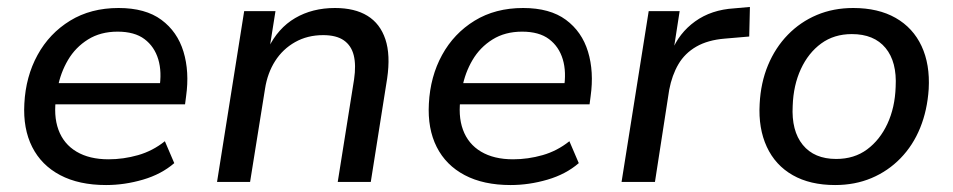

<svg xmlns="http://www.w3.org/2000/svg" viewBox="-20 -523 2740 552"><path d="M285 9Q207 9 153 -19.5Q99 -48 72.5 -100.5Q46 -153 50 -225Q54 -303 88 -365Q122 -427 181.5 -463.5Q241 -500 321 -500Q398 -500 444 -466Q490 -432 507.5 -374.5Q525 -317 515 -246L512 -223H122L131 -284H458L438 -268Q446 -316 435 -352.5Q424 -389 395.5 -410.5Q367 -432 318 -432Q269 -432 233 -409.5Q197 -387 175.5 -350.5Q154 -314 146 -271L142 -247Q133 -191 148 -150Q163 -109 200 -87Q237 -65 292 -65Q335 -65 377 -77Q419 -89 454 -117L481 -54Q444 -22 391 -6.5Q338 9 285 9Z M604 0 682 -491H772L755 -384H751Q779 -442 828.5 -471Q878 -500 943 -500Q1000 -500 1036.5 -477.5Q1073 -455 1088 -410Q1103 -365 1093 -297L1046 0H951L998 -295Q1004 -336 997 -364Q990 -392 968.5 -407Q947 -422 909 -422Q864 -422 828.5 -402Q793 -382 771 -347.5Q749 -313 742 -268L699 0Z M1448 9Q1370 9 1316 -19.5Q1262 -48 1235.5 -100.5Q1209 -153 1213 -225Q1217 -303 1251 -365Q1285 -427 1344.5 -463.5Q1404 -500 1484 -500Q1561 -500 1607 -466Q1653 -432 1670.5 -374.5Q1688 -317 1678 -246L1675 -223H1285L1294 -284H1621L1601 -268Q1609 -316 1598 -352.5Q1587 -389 1558.5 -410.5Q1530 -432 1481 -432Q1432 -432 1396 -409.5Q1360 -387 1338.5 -350.5Q1317 -314 1309 -271L1305 -247Q1296 -191 1311 -150Q1326 -109 1363 -87Q1400 -65 1455 -65Q1498 -65 1540 -77Q1582 -89 1617 -117L1644 -54Q1607 -22 1554 -6.5Q1501 9 1448 9Z M1767 0 1845 -491H1934L1916 -375H1911Q1932 -428 1978.5 -461.5Q2025 -495 2091 -499L2136 -503L2134 -418L2064 -412Q2015 -408 1982 -389Q1949 -370 1930.5 -338.5Q1912 -307 1904 -265L1863 0Z M2381 9Q2309 9 2259 -19.5Q2209 -48 2184.5 -101Q2160 -154 2164 -224Q2167 -285 2188 -335.5Q2209 -386 2245 -423Q2281 -460 2328.5 -480Q2376 -500 2433 -500Q2505 -500 2555 -471.5Q2605 -443 2629.5 -390.5Q2654 -338 2650 -267Q2646 -206 2625.5 -155.5Q2605 -105 2569 -68Q2533 -31 2485.5 -11Q2438 9 2381 9ZM2384 -66Q2436 -66 2473 -93.5Q2510 -121 2531.5 -167.5Q2553 -214 2555 -273Q2559 -345 2526 -385Q2493 -425 2429 -425Q2378 -425 2341 -398Q2304 -371 2282.5 -324.5Q2261 -278 2259 -219Q2255 -147 2288 -106.5Q2321 -66 2384 -66Z"/></svg>

Font: Nunito Sans 10pt Medium
Style: Italic
Weight: 500
Italic angle: -9°
Designer: Vernon Adams
Foundry: Vernon Adams
Version: Version 3.101;gftools[0.9.27]